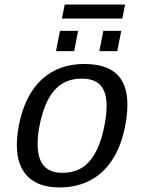

<svg xmlns="http://www.w3.org/2000/svg" viewBox="-20 -822 640 852"><path d="M244.1 9.8Q152.3 9.8 103.5 -38.3Q54.7 -86.4 54.7 -179.2Q54.7 -217.8 63.5 -264.6Q90.3 -400.9 165.3 -469.5Q240.2 -538.1 353.5 -538.1Q450.7 -538.1 498 -493.2Q545.4 -448.2 545.4 -357.4Q545.4 -291.5 524.9 -218.5Q504.4 -145.5 464.8 -93.8Q425.3 -42 369.1 -16.1Q313 9.8 244.1 9.8ZM453.1 -351.6Q453.1 -412.6 426.5 -442.9Q399.9 -473.1 342.3 -473.1Q277.8 -473.1 235.6 -435.5Q193.4 -397.9 170.2 -323.2Q147 -248.5 147 -182.1Q147 -55.2 255.9 -55.2Q305.2 -55.2 339.8 -75.4Q374.5 -95.7 399.7 -138.2Q424.8 -180.7 439 -243.4Q453.1 -306.2 453.1 -351.6ZM420.9 -595.2 438.5 -685.1H518.1L500.5 -595.2ZM228.5 -595.2 246.1 -685.1H326.7L309.1 -595.2ZM522.9 -739.7H254.9L267.1 -801.8H535.2Z"/></svg>

Font: Cousine
Style: Italic
Weight: 400
Italic angle: -12°
Monospace: yes
Designer: Steve Matteson
Foundry: Monotype Imaging Inc.
Version: Version 1.21